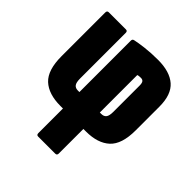

<svg xmlns="http://www.w3.org/2000/svg" viewBox="-187 -634 950 950"><g transform="rotate(45 287.5 -159.0)"><path d="M227 185Q216 185 216 172V0H198Q115 0 71.5 -40.5Q28 -81 28 -178V-484Q28 -497 40 -497H160Q171 -497 171 -484V-165Q171 -137 179.5 -126Q188 -115 205 -115H216V-475Q216 -486 226 -488Q248 -493 288.5 -498Q329 -503 379 -503Q461 -503 504 -465.5Q547 -428 547 -344V-178Q547 -81 503 -40.5Q459 0 377 0H359V172Q359 185 347 185ZM359 -115H369Q387 -115 395.5 -126Q404 -137 404 -165V-348Q404 -366 398.5 -373Q393 -380 382 -380Q376 -380 370 -379.5Q364 -379 359 -377Z"/></g></svg>

Font: Sofia Sans Extra Condensed Black
Style: Regular
Weight: 900
Designer: Botio Nikoltchev, Ani Petrova
Foundry: lettersoup
Version: Version 4.101